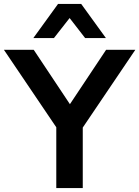

<svg xmlns="http://www.w3.org/2000/svg" viewBox="-32 -959 710 979"><path d="M255 0V-366L280 -273L-12 -705H140L327 -424H322L509 -705H658L366 -273L390 -366V0ZM138 -765 264 -939H382L508 -765H402L323 -867L243 -765Z"/></svg>

Font: Nunito Sans 8pt
Style: Bold
Weight: 700
Version: Version 3.101;gftools[0.9.27]